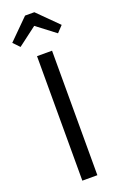

<svg xmlns="http://www.w3.org/2000/svg" viewBox="-191 -952 618 997"><g transform="rotate(-20 118.5 -453.5)"><path d="M15.1 -762.2 -18.1 -796.9 92.8 -907.2H144L254.9 -796.9L222.2 -762.2L119.1 -840.8ZM162.1 -688V0H79.1V-688Z"/></g></svg>

Font: Fira Sans Compressed Book
Style: Regular
Weight: 350
Width: 1
Designer: Carrois Corporate & Edenspiekermann AG
Foundry: Carrois Corporate GbR & Edenspiekermann AG
Version: Version 4.203;PS 004.203;hotconv 1.0.88;makeotf.lib2.5.64775